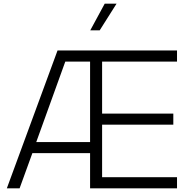

<svg xmlns="http://www.w3.org/2000/svg" viewBox="-20 -1018 1026 1038"><path d="M291 -745H937V-685H532V-404H917V-344H532V-60H937V0H467V-190H155L86 0H17ZM467 -250V-685H333L176 -250ZM546 -998H610L519 -854H468Z"/></svg>

Font: Evergrow Sans
Style: Light
Weight: 300
Foundry: 10Web
Version: Version 1.000